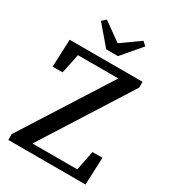

<svg xmlns="http://www.w3.org/2000/svg" viewBox="-194 -902 895 1002"><g transform="rotate(30 254.0 -400.5)"><path d="M18 0V-35L370 -589L383 -565H84L117 -592L87 -447H27L34 -613H473V-578L122 -24L108 -47H434L401 -21L430 -165H490L483 0ZM150 -801 299 -694H220L370 -801L393 -780L295 -665H224L126 -780Z"/></g></svg>

Font: Lisu Bosa Medium
Style: Regular
Weight: 500
Designer: David Morse, Annie Olsen, Victor Gaultney, Frank Grießhammer (Latin)
Foundry: SIL International
Version: Version 2.000